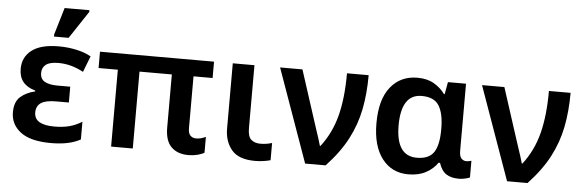

<svg xmlns="http://www.w3.org/2000/svg" viewBox="-50 -939 3376 1112"><g transform="rotate(5 1638.5 -383.0)"><path d="M274 10Q155 10 97 -34Q39 -78 39 -149Q39 -209 72 -238.5Q105 -268 157 -280V-285Q62 -311 62 -403Q62 -472 114.5 -512Q167 -552 271 -552Q324 -552 374.5 -541Q425 -530 459 -510L423 -417Q351 -456 278 -456Q227 -456 204.5 -438.5Q182 -421 182 -390Q182 -354 209 -339.5Q236 -325 281 -325H357V-233H282Q222 -233 195 -214.5Q168 -196 168 -159Q168 -122 198 -104.5Q228 -87 285 -87Q333 -87 370.5 -96.5Q408 -106 445 -129V-26Q381 10 274 10ZM238 -606V-619L285 -776H429V-766L323 -606Z M1073 10Q1009 10 973 -26Q937 -62 937 -138V-447H749V0H623V-447H511V-542H1174V-447H1063V-144Q1063 -115 1076 -102.5Q1089 -90 1109 -90Q1125 -90 1139 -94Q1153 -98 1165 -104V-12Q1151 -3 1126 3.5Q1101 10 1073 10Z M1460 10Q1365 10 1324 -39Q1283 -88 1283 -163V-542H1409V-176Q1409 -126 1429.5 -109Q1450 -92 1481 -92Q1501 -92 1517 -94.5Q1533 -97 1550 -102V-2Q1533 3 1509 6.5Q1485 10 1460 10Z M1751 0 1558 -542H1688L1784 -245Q1790 -226 1798.5 -200.5Q1807 -175 1815 -150.5Q1823 -126 1827 -110H1831Q1894 -192 1920.5 -295.5Q1947 -399 1947 -542H2073Q2073 -435 2055 -343.5Q2037 -252 1993 -168Q1949 -84 1870 0Z M2351 10Q2255 10 2198.5 -63.5Q2142 -137 2142 -269Q2142 -407 2200 -479.5Q2258 -552 2356 -552Q2413 -552 2452.5 -529Q2492 -506 2517 -471H2521L2534 -542H2639V-152Q2639 -120 2651 -107.5Q2663 -95 2680 -95Q2687 -95 2696 -97Q2705 -99 2709 -100V-3Q2701 1 2682 5.5Q2663 10 2646 10Q2601 10 2572.5 -8Q2544 -26 2529 -72H2520Q2497 -37 2454.5 -13.5Q2412 10 2351 10ZM2392 -90Q2462 -90 2490.5 -132Q2519 -174 2519 -264V-270Q2519 -357 2491 -403Q2463 -449 2390 -449Q2330 -449 2300.5 -403Q2271 -357 2271 -268Q2271 -90 2392 -90Z M2925 0 2732 -542H2862L2958 -245Q2964 -226 2972.5 -200.5Q2981 -175 2989 -150.5Q2997 -126 3001 -110H3005Q3068 -192 3094.5 -295.5Q3121 -399 3121 -542H3247Q3247 -435 3229 -343.5Q3211 -252 3167 -168Q3123 -84 3044 0Z"/></g></svg>

Font: Noto Sans SemiBold
Style: Regular
Weight: 600
Designer: Monotype Design Team
Foundry: Monotype Imaging Inc.
Version: Version 2.007